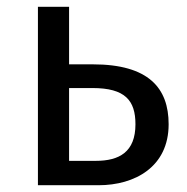

<svg xmlns="http://www.w3.org/2000/svg" viewBox="-20 -547 553 567"><path d="M92 0H271C378 0 478 -54 478 -180C478 -287 419 -357 254 -357H184V-527H92ZM184 -72V-287H253C350 -287 380 -250 380 -180C380 -98 332 -72 263 -72Z"/></svg>

Font: FiraGO Unicode
Style: Regular
Weight: 400
Designer: bBox Type
Foundry: bBox Type GmbH
Version: Version 1.001;PS 001.001;hotconv 1.0.88;makeotf.lib2.5.64775